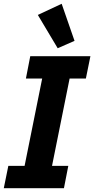

<svg xmlns="http://www.w3.org/2000/svg" viewBox="-24 -995 498 1015"><path d="M314 0H-4L20 -118H106L199 -580H113L136 -698H454L430 -580H344L251 -118H337ZM281 -740 176 -916 302 -975 370 -779Z"/></svg>

Font: IBM Plex Sans
Style: Bold Italic
Weight: 700
Italic angle: -11.31°
Designer: Mike Abbink, Paul van der Laan, Pieter van Rosmalen
Foundry: Bold Monday
Version: Version 3.201